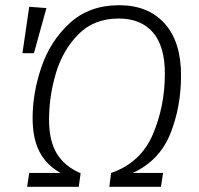

<svg xmlns="http://www.w3.org/2000/svg" viewBox="-20 -716 764 736"><path d="M674 -427Q674 -305 632.5 -202.5Q591 -100 489 -53H605L597 0H399L406 -53Q519 -92 565.5 -200Q612 -308 612 -434Q612 -539 566 -592Q520 -645 435 -645Q340 -645 280 -584Q220 -523 194 -434.5Q168 -346 168 -257Q168 -176 198 -127Q228 -78 289 -52L282 0H84L92 -53H212Q157 -84 131 -135Q105 -186 105 -264Q105 -360 139 -459.5Q173 -559 247.5 -627.5Q322 -696 437 -696Q548 -696 611 -626Q674 -556 674 -427ZM158 -685 110 -512H66L92 -690Z"/></svg>

Font: FiraGO Light
Style: Italic
Weight: 300
Italic angle: -8°
Designer: bBox Type GmbH
Foundry: bBox Type GmbH
Version: Version 1.001